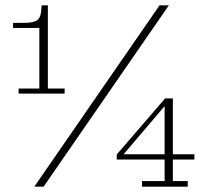

<svg xmlns="http://www.w3.org/2000/svg" viewBox="-20 -702 771 722"><path d="M50 -350V-369H128V-597H29V-616H72Q103 -616 119 -625.5Q135 -635 136 -675L137 -682H160V-369H223V-350ZM109 0 580 -682H615L144 0ZM514 0V-21H599V-319L601 -332H630V-21H686V0ZM419 -102V-121L432 -122H711V-102ZM419 -121 601 -332 600 -304 444 -121Z"/></svg>

Font: Montagu Slab 144pt ExtraLight
Style: Regular
Weight: 250
Version: Version 1.000